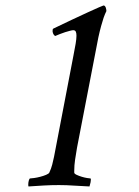

<svg xmlns="http://www.w3.org/2000/svg" viewBox="-20 -670 500 693"><path d="M179 -540Q186 -543 196 -547Q206 -551 215.5 -554Q225 -557 233 -559Q241 -561 244 -561Q251 -561 253.5 -556Q256 -551 256 -541Q256 -530 253 -512Q250 -494 245 -469L175 -104Q172 -90 168.5 -76Q165 -62 158 -47Q156 -43 146.5 -39Q137 -35 125.5 -32Q114 -29 103.5 -27.5Q93 -26 89 -26Q86 -26 84 -18.5Q82 -11 82 -4Q82 2 83 3Q112 1 138.5 -0.5Q165 -2 193 -2Q207 -2 220.5 -1.5Q234 -1 248 0Q262 1 275.5 1.5Q289 2 303 3Q303 2 304.5 -2.5Q306 -7 307 -12.5Q308 -18 308 -22Q308 -26 306 -26Q303 -26 294 -27.5Q285 -29 275 -32Q265 -35 256.5 -39Q248 -43 248 -47V-54Q248 -73 251 -93.5Q254 -114 258 -137L335 -535Q340 -558 345 -576Q350 -594 354 -606Q359 -620 364 -630Q364 -632 363.5 -635.5Q363 -639 362 -642Q361 -645 359 -647.5Q357 -650 355 -650H353Q352 -650 337 -643.5Q322 -637 297 -625.5Q272 -614 240 -599Q208 -584 173 -567Q171 -566 170.5 -564.5Q170 -563 170 -561Q169 -556 171.5 -549.5Q174 -543 179 -540Z"/></svg>

Font: Vermiglione
Style: Italic
Weight: 400
Italic angle: -11°
Version: Version 1.105